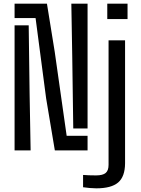

<svg xmlns="http://www.w3.org/2000/svg" viewBox="-20 -820 770 1047"><path d="M279 0 231.5 -284 174 -721.5H59.5V-800H236L278.5 -537L343.5 -79.5H457.5V0ZM379.5 -119.5 374 -509 369 -800H457.5V-119.5ZM59.5 0V-682H136.5L141.5 -305L147 0ZM565 -716V-800H675.5V-716ZM505 207Q489.5 207 469 205.2Q448.5 203.5 433 201V134Q463.5 136.5 503.5 136.5Q540.5 136.5 556.2 123.2Q572 110 572 79V-600H662V70.5Q661.5 143.5 624.2 175.2Q587 207 505 207Z"/></svg>

Font: Big Shoulders Stencil Text Medium
Style: Regular
Weight: 500
Designer: Patric King
Foundry: XO Type Co
Version: Version 1.000